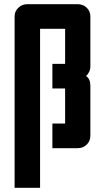

<svg xmlns="http://www.w3.org/2000/svg" viewBox="-20 -710 503 920"><path d="M50 190V-632Q50 -656 68 -673Q86 -690 111 -690H352Q378 -690 395.5 -673Q413 -656 413 -632V-392Q413 -378 407 -365.5Q401 -353 392 -346Q413 -332 413 -300V-60Q413 -34 395.5 -17Q378 0 352 0H231V-118H292V-286H231V-404H292V-572H172V190Z"/></svg>

Font: Tschichold
Style: Bold
Weight: 700
Designer: Peter Wiegel
Foundry: Peter Wiegel
Version: Version 1.000; ttfautohint (v1.3)